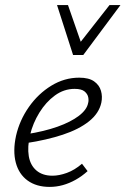

<svg xmlns="http://www.w3.org/2000/svg" viewBox="-20 -726 493 754"><path d="M175 8Q123 8 88.5 -17Q54 -42 42 -87.5Q30 -133 43 -193Q57 -254 93.5 -306Q130 -358 181.5 -389.5Q233 -421 291 -421Q329 -421 349.5 -406.5Q370 -392 376.5 -369.5Q383 -347 378 -323Q369 -281 329.5 -249.5Q290 -218 226.5 -197Q163 -176 83 -164L84 -199Q154 -210 206 -228.5Q258 -247 289.5 -271Q321 -295 326 -321Q329 -331 326.5 -344Q324 -357 312 -367Q300 -377 273 -377Q231 -377 195.5 -351Q160 -325 134.5 -283.5Q109 -242 98 -196Q87 -149 93 -113Q99 -77 123 -56.5Q147 -36 186 -36Q212 -36 242.5 -47Q273 -58 302 -83L324 -54Q302 -34 277 -20Q252 -6 226.5 1Q201 8 175 8ZM267 -510 283 -544 410 -706H453L307 -510ZM267 -510 204 -706H247L303 -545L307 -510Z"/></svg>

Font: Ysabeau Office Light
Style: Italic
Weight: 300
Italic angle: -12°
Designer: Christian Thalmann (Catharsis Fonts)
Version: Version 2.001;gftools[0.9.30]; featfreeze: tnum,lnum,ss02